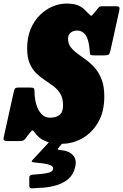

<svg xmlns="http://www.w3.org/2000/svg" viewBox="-67 -785 689 1075"><path d="M314 -568Q314 -540.5 328.8 -521.2Q343.5 -502 366.5 -485.2Q389.5 -468.5 415.5 -449.5Q441.5 -430.5 464.5 -404.2Q487.5 -378 502.2 -339.8Q517 -301.5 517 -245Q517 -158.5 482 -99.2Q447 -40 392.8 -10Q338.5 20 280.5 20Q230.5 20 200 9.8Q169.5 -0.5 152.8 -15.2Q136 -30 127 -43.5Q116 -60 109.8 -52.5Q103.5 -45 87.5 -25.5L75 -8.5Q68.5 0 60.5 2.5Q52.5 5 38.5 5H-24Q-38.5 5 -43.8 0.8Q-49 -3.5 -46 -17.5L9.5 -268.5Q13 -284.5 17.5 -289.8Q22 -295 37.5 -295H100.5Q118 -295 122.2 -290.5Q126.5 -286 126.5 -270.5Q126.5 -234 136 -201Q145.5 -168 164.8 -147Q184 -126 213 -126Q247.5 -126 266.8 -141.8Q286 -157.5 286 -195Q286 -234 271.5 -258.8Q257 -283.5 234 -301Q211 -318.5 185.5 -335.2Q160 -352 137 -374Q114 -396 99.5 -429.2Q85 -462.5 85 -514Q85 -576 104.8 -622.8Q124.5 -669.5 157 -701.2Q189.5 -733 228 -749Q266.5 -765 304.5 -765Q342.5 -765 365 -756.8Q387.5 -748.5 402 -735.2Q416.5 -722 430 -707.5Q441.5 -695.5 444.8 -696.5Q448 -697.5 462.5 -715L480 -736.5Q486 -743.5 489.5 -746.8Q493 -750 505.5 -750H582.5Q595.5 -750 599.8 -745.5Q604 -741 601 -727L551.5 -502.5Q547.5 -484.5 541.8 -479.8Q536 -475 517 -475H462.5Q438 -475 437 -482.2Q436 -489.5 434.5 -508.5Q429.5 -567 411 -590.5Q392.5 -614 366 -614Q343 -614 328.5 -602Q314 -590 314 -568ZM97 255V206.5Q99 198 103.8 195.8Q108.5 193.5 116 193Q136.5 191.5 162 189.2Q187.5 187 207.2 181.2Q227 175.5 230 163Q233.5 148 216.5 140.5Q199.5 133 173.8 129.8Q148 126.5 126 124.5Q112 123 110.8 119.8Q109.5 116.5 116 110L223 -6Q227.5 -11 237.5 -11H286.5Q298 -11 300.8 -9Q303.5 -7 298 -1L264.5 38Q256.5 46.5 256.8 50.2Q257 54 270 55Q317.5 58.5 340.8 83.2Q364 108 354 150Q344.5 192 316.8 216Q289 240 252.2 251.2Q215.5 262.5 178 265.5Q140.5 268.5 111 269.5Q97 270 97 255Z"/></svg>

Font: Besley* Condensed Fatface
Style: Italic
Weight: 900
Width: 3
Italic angle: -13°
Designer: Owen Earl
Foundry: indestructible type*
Version: Version 3.000; ttfautohint (v1.8.3)